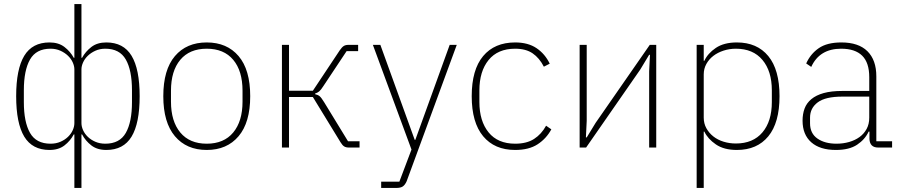

<svg xmlns="http://www.w3.org/2000/svg" viewBox="-20 -730 4456 950"><path d="M348 -65H345Q328 -33 299 -10.5Q270 12 225 12Q140 12 100 -54Q60 -120 60 -254Q60 -388 100 -454Q140 -520 225 -520Q270 -520 299 -497.5Q328 -475 345 -444H348V-710H383V-444H386Q403 -475 432 -497.5Q461 -520 506 -520Q591 -520 631 -454Q671 -388 671 -254Q671 -120 631 -54Q591 12 506 12Q461 12 432 -10.5Q403 -33 386 -65H383V200H348ZM230 -19Q257 -19 279 -28.5Q301 -38 316.5 -53Q332 -68 340 -86Q348 -104 348 -121V-387Q348 -403 340 -421Q332 -439 316.5 -454Q301 -469 279 -479Q257 -489 230 -489Q159 -489 128.5 -435.5Q98 -382 98 -283V-225Q98 -126 128.5 -72.5Q159 -19 230 -19ZM501 -19Q572 -19 602.5 -72.5Q633 -126 633 -225V-283Q633 -382 602.5 -435.5Q572 -489 501 -489Q474 -489 452 -479Q430 -469 414.5 -454Q399 -439 391 -421Q383 -403 383 -387V-121Q383 -104 391 -86Q399 -68 414.5 -53Q430 -38 452 -28.5Q474 -19 501 -19Z M1003 12Q903 12 845.5 -56Q788 -124 788 -254Q788 -385 845.5 -452.5Q903 -520 1003 -520Q1103 -520 1160.5 -452.5Q1218 -385 1218 -254Q1218 -124 1160.5 -56Q1103 12 1003 12ZM1003 -19Q1088 -19 1134 -74.5Q1180 -130 1180 -227V-281Q1180 -379 1134 -434Q1088 -489 1003 -489Q918 -489 872 -434Q826 -379 826 -281V-227Q826 -130 872 -74.5Q918 -19 1003 -19Z M1375 -508H1410V-281H1528L1661 -481Q1672 -497 1681 -502.5Q1690 -508 1704 -508H1752V-477H1695L1580 -304Q1568 -285 1559.5 -278Q1551 -271 1539 -267V-264Q1553 -261 1561.5 -254Q1570 -247 1584 -224L1702 -31H1759V0H1706Q1692 0 1683 -5.5Q1674 -11 1665 -26L1528 -250H1410V0H1375Z M2205 -508H2240L1992 167Q1984 185 1973 192.5Q1962 200 1940 200H1866V169H1956L2016 10L1825 -508H1862L2032 -38H2035Z M2529 12Q2427 12 2370.5 -56Q2314 -124 2314 -254Q2314 -385 2370.5 -452.5Q2427 -520 2529 -520Q2593 -520 2635 -491.5Q2677 -463 2700 -415L2671 -400Q2649 -443 2615.5 -466Q2582 -489 2529 -489Q2443 -489 2397.5 -433Q2352 -377 2352 -283V-225Q2352 -131 2397.5 -75Q2443 -19 2529 -19Q2586 -19 2622.5 -42.5Q2659 -66 2682 -108L2708 -90Q2683 -44 2640 -16Q2597 12 2529 12Z M2848 -508H2883V-132L2879 -50H2883L2927 -122L3195 -508H3227V0H3192V-377L3196 -459H3192L3148 -386L2880 0H2848Z M3427 -508H3462V-429H3465Q3482 -466 3522 -493Q3562 -520 3626 -520Q3726 -520 3781.5 -452.5Q3837 -385 3837 -254Q3837 -123 3781.5 -55.5Q3726 12 3626 12Q3562 12 3522 -15.5Q3482 -43 3465 -79H3462V200H3427ZM3621 -20Q3706 -20 3752.5 -75Q3799 -130 3799 -225V-283Q3799 -378 3752.5 -433.5Q3706 -489 3621 -489Q3589 -489 3560 -479.5Q3531 -470 3509.5 -453.5Q3488 -437 3475 -413.5Q3462 -390 3462 -362V-148Q3462 -119 3475 -95.5Q3488 -72 3509.5 -55Q3531 -38 3560 -29Q3589 -20 3621 -20Z M4325 0Q4284 0 4282 -42V-79H4278Q4260 -40 4221 -14Q4182 12 4116 12Q4037 12 3994 -26Q3951 -64 3951 -133Q3951 -166 3961 -193Q3971 -220 3994.5 -239.5Q4018 -259 4055.5 -269.5Q4093 -280 4148 -280H4281V-348Q4281 -420 4246 -454.5Q4211 -489 4142 -489Q4035 -489 3994 -399L3969 -416Q3990 -463 4031 -491.5Q4072 -520 4143 -520Q4228 -520 4272 -476.5Q4316 -433 4316 -352V-31H4394V0ZM4119 -19Q4152 -19 4181.5 -27.5Q4211 -36 4233 -52Q4255 -68 4268 -92Q4281 -116 4281 -148V-252H4148Q4064 -252 4026 -223.5Q3988 -195 3988 -148V-120Q3988 -70 4024.5 -44.5Q4061 -19 4119 -19Z"/></svg>

Font: IBM Plex Sans ExtLt
Style: Regular
Weight: 200
Designer: Mike Abbink, Paul van der Laan, Pieter van Rosmalen
Foundry: Bold Monday
Version: Version 3.005